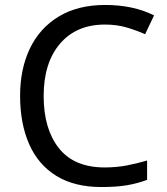

<svg xmlns="http://www.w3.org/2000/svg" viewBox="-20 -744 672 774"><path d="M403 -645Q288 -645 222 -568Q156 -491 156 -357Q156 -224 217.5 -146.5Q279 -69 402 -69Q449 -69 491 -77Q533 -85 573 -97V-19Q533 -4 490.5 3Q448 10 389 10Q280 10 207 -35Q134 -80 97.5 -163Q61 -246 61 -358Q61 -466 100.5 -548.5Q140 -631 217 -677.5Q294 -724 404 -724Q517 -724 601 -682L565 -606Q532 -621 491.5 -633Q451 -645 403 -645Z"/></svg>

Font: Noto Sans Grantha
Style: Regular
Weight: 400
Designer: Monotype Design Team
Foundry: Monotype Imaging Inc.
Version: Version 2.003; ttfautohint (v1.8.4.7-5d5b)